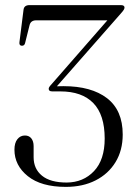

<svg xmlns="http://www.w3.org/2000/svg" viewBox="-20 -720 532 751"><path d="M460 -194Q460 -132 432 -86Q404 -40 354 -14.5Q304 11 237.5 11Q141 11 88.8 -31Q36.5 -73 36.5 -134.5Q36.5 -161 48 -175.5Q59.5 -190 77.5 -190Q93.5 -190 102.5 -178.8Q111.5 -167.5 111.5 -148.5V-105Q111.5 -59.5 144.2 -32.8Q177 -6 241 -6Q306 -6.5 347.8 -50.8Q389.5 -95 389.5 -178Q389.5 -271 345 -316.8Q300.5 -362.5 216 -362.5H184.5Q170.5 -362.5 170.5 -372.5Q170.5 -376 172.8 -379.8Q175 -383.5 182 -391L400 -640.5H121.5Q100 -640.5 95.5 -621L78 -551Q75.5 -541 65.5 -541Q54.5 -541.5 56 -554.5L72 -681.5Q74 -700 95.5 -700H452.5Q467 -700 467 -690.5Q467 -686.5 464 -681.5Q461 -676.5 452 -666.5L202.5 -382.5Q216 -383 228 -383Q337.5 -383 398.8 -335.8Q460 -288.5 460 -194Z"/></svg>

Font: Fraunces 72pt S000 Light
Style: Regular
Weight: 300
Version: Version 1.000; ttfautohint (v1.8.3)